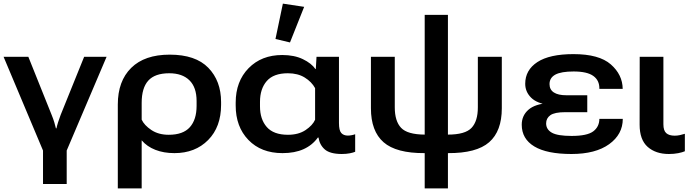

<svg xmlns="http://www.w3.org/2000/svg" viewBox="-25 -830 3798 1053"><path d="M210.9 179.2H340.8V-4.4L559.6 -518.6H436.5L307.6 -199.7Q300.3 -180.7 293.7 -159.9Q287.1 -139.2 284.7 -126H281.7Q278.8 -139.6 272.9 -158.9Q267.1 -178.2 258.3 -199.7L130.4 -518.6H-5.4L210.9 -4.4Z M621.1 203.1H752V-60.5Q780.8 -26.4 826.9 -8.3Q873 9.8 931.6 9.8Q1045.4 9.8 1116.5 -62Q1187.5 -133.8 1187.5 -254.9V-270.5Q1187.5 -386.2 1117.4 -458.3Q1047.4 -530.3 905.8 -530.3Q768.1 -530.3 694.6 -457.8Q621.1 -385.3 621.1 -256.8ZM900.4 -90.8Q844.2 -90.8 805.2 -116.9Q766.1 -143.1 752 -173.8V-266.1Q752 -347.7 788.3 -387.9Q824.7 -428.2 903.3 -428.2Q974.6 -428.2 1013.9 -389.6Q1053.2 -351.1 1053.2 -275.9V-249.5Q1053.2 -173.8 1016.1 -132.3Q979 -90.8 900.4 -90.8Z M1524.4 9.8Q1591.8 9.8 1639.9 -12Q1688 -33.7 1718.3 -75.7H1721.7Q1728 -35.2 1756.3 -10.5Q1784.7 14.2 1848.6 14.6Q1874 14.6 1893.6 10.7Q1913.1 6.8 1922.9 2.4V-93.8Q1913.6 -90.3 1902.6 -88.4Q1891.6 -86.4 1882.8 -86.4Q1859.4 -86.4 1846.7 -100.6Q1834 -114.7 1834 -155.3V-518.6H1710.9L1707 -451.2H1705.1Q1683.1 -482.9 1636 -505.6Q1588.9 -528.3 1522.9 -528.3Q1409.2 -528.3 1338.4 -456.1Q1267.6 -383.8 1267.6 -267.1V-251.5Q1267.6 -134.8 1337.4 -62.5Q1407.2 9.8 1524.4 9.8ZM1554.2 -90.8Q1475.6 -90.8 1438.2 -133.3Q1400.9 -175.8 1400.9 -246.6V-271.5Q1400.9 -342.8 1438 -385.5Q1475.1 -428.2 1553.7 -428.2Q1608.4 -428.2 1646.2 -404.8Q1684.1 -381.3 1703.1 -346.7V-173.3Q1689.5 -142.6 1650.9 -116.7Q1612.3 -90.8 1554.2 -90.8ZM1565.4 -597.2 1643.1 -792.5 1526.4 -810.1 1485.8 -616.2Z M2304.2 203.1H2431.6V9.8Q2588.4 10.7 2657.7 -50Q2727.1 -110.8 2727.1 -236.3V-518.6H2595.7V-241.2Q2595.7 -165 2560.8 -128.4Q2525.9 -91.8 2431.6 -91.8V-748.5H2304.2V-91.8Q2209.5 -92.3 2174.8 -128.9Q2140.1 -165.5 2140.1 -241.2V-518.6H2009.3V-236.3Q2009.3 -110.8 2078.6 -50Q2147.9 10.7 2304.2 9.8Z M3108.9 14.6Q3241.2 14.6 3315.9 -39.3Q3390.6 -93.3 3390.6 -178.2H3262.2Q3261.7 -134.3 3228.3 -109.4Q3194.8 -84.5 3109.9 -84.5Q3032.7 -84.5 3001.5 -102.3Q2970.2 -120.1 2970.2 -153.3Q2970.2 -181.6 2993.4 -198.2Q3016.6 -214.8 3075.7 -214.8H3195.8V-307.6H3080.6Q3036.1 -307.6 3012.5 -323Q2988.8 -338.4 2988.8 -368.7Q2988.8 -403.3 3020.5 -420.7Q3052.2 -438 3121.1 -438Q3195.3 -438 3229.2 -413.3Q3263.2 -388.7 3262.2 -342.8H3390.1Q3389.2 -420.4 3325 -476.8Q3260.7 -533.2 3120.1 -533.2Q2988.8 -533.2 2922.1 -489.5Q2855.5 -445.8 2855.5 -370.6Q2855.5 -326.7 2887.5 -294.7Q2919.4 -262.7 2986.3 -254.4V-265.1Q2909.7 -260.3 2873 -228Q2836.4 -195.8 2836.4 -146Q2836.4 -68.4 2905.3 -26.9Q2974.1 14.6 3108.9 14.6Z M3643.6 14.6Q3671.4 14.6 3694.6 10Q3717.8 5.4 3731 -0.5V-96.2Q3717.3 -91.8 3703.4 -88.9Q3689.5 -85.9 3675.3 -85.9Q3644.5 -85.9 3628.9 -99.9Q3613.3 -113.8 3613.3 -148.4V-518.6H3483.4L3482.9 -146.5Q3482.9 -63.5 3527.1 -24.4Q3571.3 14.6 3643.6 14.6Z"/></svg>

Font: Roboto Flex
Style: wght 600 wdth 140 opsz 13.0 GRAD 0.00 slnt 0.00 XTRA 468 XOPQ 96 YOPQ 79 YTLC 514 YTUC 712 YTAS 750 YTDE -203.00 YTFI 738
Weight: 600
Width: 8
Designer: Berlow after Robertson
Foundry: Google
Version: Version 3.100